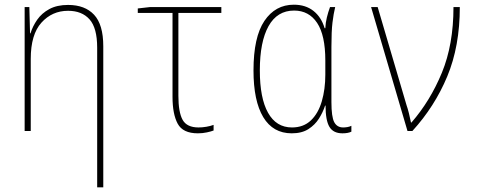

<svg xmlns="http://www.w3.org/2000/svg" viewBox="-20 -558 2040 818"><path d="M85 0V-528H105L108 -416H110Q119 -446 138.5 -474Q158 -502 190.5 -519.5Q223 -537 270 -537Q342 -537 381 -495Q420 -453 420 -361V240H394V-355Q394 -439 361.5 -475.5Q329 -512 270 -512Q202 -512 156.5 -461.5Q111 -411 111 -307V0Z M823 10Q759 10 737 -31Q715 -72 715 -145V-503H567V-522L620 -528H923V-503H740V-150Q740 -80 758 -47.5Q776 -15 826 -15Q842 -15 859.5 -18Q877 -21 890 -26V-2Q880 2 861.5 6Q843 10 823 10Z M1223 10Q1143 10 1101.5 -59Q1060 -128 1060 -258Q1060 -400 1106.5 -469Q1153 -538 1232 -538Q1282 -538 1315.5 -511.5Q1349 -485 1363 -438H1366Q1367 -461 1372.5 -483.5Q1378 -506 1386 -528H1408Q1401 -499 1396.5 -462Q1392 -425 1392 -358V-123Q1392 -60 1404 -37.5Q1416 -15 1442 -15Q1450 -15 1459.5 -16.5Q1469 -18 1477 -22V3Q1463 10 1439 10Q1400 10 1383.5 -17.5Q1367 -45 1367 -108H1365Q1356 -80 1339 -53Q1322 -26 1294 -8Q1266 10 1223 10ZM1224 -15Q1273 -15 1304.5 -45Q1336 -75 1351 -126.5Q1366 -178 1366 -240V-300Q1366 -408 1331 -460.5Q1296 -513 1233 -513Q1161 -513 1124 -446.5Q1087 -380 1087 -258Q1087 -140 1122 -77.5Q1157 -15 1224 -15Z M1716 0 1561 -528H1589L1712 -110Q1717 -96 1722 -76Q1727 -56 1731 -36H1733Q1813 -128 1862.5 -248Q1912 -368 1912 -528H1939Q1939 -361 1885.5 -232.5Q1832 -104 1737 0Z"/></svg>

Font: Noto Sans Mono ExtraCondensed Thin
Style: Regular
Weight: 100
Width: 2
Designer: Monotype Design Team
Foundry: Monotype Imaging Inc.
Version: Version 2.014; ttfautohint (v1.8.4.7-5d5b)